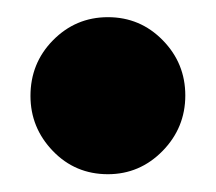

<svg xmlns="http://www.w3.org/2000/svg" viewBox="-20 -188 245 218"><path d="M102.5 9.8Q65.4 9.8 40 -16.6Q14.6 -43 14.6 -79.1Q14.6 -116.2 40 -142.1Q65.9 -168.5 102.5 -168.5Q139.2 -168.5 164.8 -142.3Q190.4 -116.2 190.4 -79.6Q190.4 -43 164.6 -16.6Q138.7 9.8 102.5 9.8Z"/></svg>

Font: Nova Round
Style: Bold
Weight: 700
Designer: Wojciech Kalinowski "wmk69" (wmk69@o2.pl)
Foundry: Wojciech Kalinowski "wmk69" (wmk69@o2.pl)
Version: Version 3.1.0; 2021-05-23